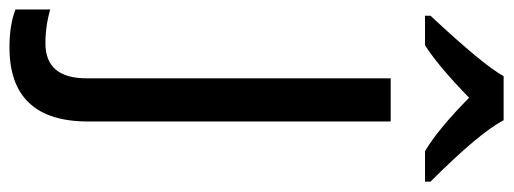

<svg xmlns="http://www.w3.org/2000/svg" viewBox="-402 -458 1046 391"><g transform="rotate(90 120.5 -263.0)"><path d="M172.9 80.1Q172.9 240.2 22 240.2Q-23.9 240.2 -55.2 228V157.2Q-21.5 167 13.7 167Q85 167 85 83V-536.1H172.9ZM295.4 -606H233.4Q189.5 -631.8 124.5 -695.8Q60.5 -633.3 17.6 -606H-42.5V-617.2Q57.1 -723.6 80.6 -766.1H170.4Q195.8 -716.8 295.4 -617.2Z"/></g></svg>

Font: NotoSans
Style: Regular
Weight: 400
Designer: Monotype Design team
Foundry: Monotype Imaging Inc.
Version: Version 1.04